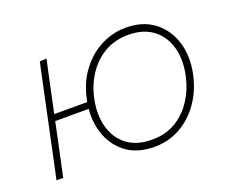

<svg xmlns="http://www.w3.org/2000/svg" viewBox="-89 -651 980 808"><g transform="rotate(-20 401.0 -247.5)"><path d="M42.5 0Q54.5 -56.5 65.8 -108.8Q77 -161 89.5 -221L100 -270.5Q113 -332 124.2 -385Q135.5 -438 147.5 -494L178 -496Q166 -439.5 154.5 -385.8Q143 -332 130 -270.5L129 -265H276.5Q277 -269 278 -273Q293 -346.5 332 -398.2Q371 -450 424 -477Q477 -504 534 -504Q612.5 -504 663 -464.5Q713.5 -425 732.2 -360.8Q751 -296.5 735 -222Q720.5 -154 684.2 -102Q648 -50 595.5 -20.5Q543 9 479.5 9Q406 9 358 -25Q310 -59 288.2 -115Q266.5 -171 272.5 -236H122.5L119.5 -221Q107 -161 95.8 -108.8Q84.5 -56.5 72.5 0ZM481.5 -23Q541.5 -23 587 -50.5Q632.5 -78 662.2 -124.5Q692 -171 704 -228Q718.5 -296 703.2 -351.2Q688 -406.5 645 -439.2Q602 -472 534 -472Q475 -472 428.8 -445.2Q382.5 -418.5 351.8 -372Q321 -325.5 309 -267Q295.5 -202.5 309.8 -146.8Q324 -91 366.8 -57Q409.5 -23 481.5 -23Z"/></g></svg>

Font: Commissioner Thin
Style: Italic
Weight: 100
Italic angle: -12°
Designer: Kostas Bartsokas
Foundry: Kostas Bartsokas
Version: Version 1.000; ttfautohint (v1.8.3)